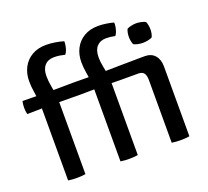

<svg xmlns="http://www.w3.org/2000/svg" viewBox="-126 -894 1137 1052"><g transform="rotate(-20 442.5 -367.5)"><path d="M100.9 -449.1Q97.1 -484.2 91.6 -518.5Q86.1 -552.7 86.1 -583.5Q86.1 -627.7 104.4 -663Q122.7 -698.2 157.3 -718.8Q191.9 -739.4 241 -739.4Q268.1 -739.4 295.2 -734.7Q322.3 -730.1 342.1 -723.9Q342.7 -712.4 340.1 -698.6Q337.6 -684.7 333 -672.2Q328.3 -659.7 321.6 -652.5Q307.8 -656 291.9 -658.6Q276 -661.1 258.7 -661.1Q223.8 -661.1 204.2 -639.5Q184.6 -617.9 184.6 -577.4Q184.6 -547.7 190.9 -514.9Q197.2 -482.1 201.9 -447.5V0Q188 2 175.7 2.9Q163.3 3.7 151.1 3.7Q139.6 3.7 126.7 2.9Q113.9 2 100.9 0ZM406.2 -449.1Q402.4 -484.2 396.5 -518.5Q390.5 -552.7 390.5 -583.5Q390.5 -627.7 408.7 -663Q426.9 -698.2 461.5 -718.8Q496.1 -739.4 544.9 -739.4Q567.6 -739.4 591.6 -735.7Q615.6 -732.1 634 -726.9Q635.1 -716.1 632.8 -702Q630.4 -688 625.7 -675.2Q620.9 -662.4 614.7 -655.1Q599.6 -658.4 587.2 -659.7Q574.8 -661.1 562.1 -661.1Q527.5 -661.1 508 -639.5Q488.5 -617.9 488.5 -577.4Q488.5 -547.7 495.6 -514.9Q502.6 -482.1 507.2 -447.5V0Q493.4 2 481 2.9Q468.7 3.7 456.5 3.7Q445 3.7 432 2.9Q419 2 406.2 0ZM808.1 0Q795.5 2 782.6 2.9Q769.8 3.7 756.5 3.7Q743.2 3.7 730.4 2.9Q717.7 2 705 0V-366.4Q705 -391.8 695.6 -405.3Q686.2 -418.9 661.4 -418.9H577.8Q547.2 -418.9 516.5 -419.5Q485.8 -420.1 455.1 -420.6L332 -418.9H310.8L149.8 -420.6L14.9 -418.3Q10.5 -437.6 10.5 -456.8Q10.5 -474.9 14.9 -494.5L150.2 -492.5L310.8 -493.9H332L455.5 -492.5Q520.1 -493.7 585.1 -494.8Q650.2 -495.9 715 -496.2H728.8Q766.1 -496.2 787.1 -472.1Q808.1 -448.1 808.1 -407.9ZM682.5 -624.8Q682.5 -650 691.1 -669.5Q700 -674.7 715.4 -678.2Q730.8 -681.8 745.2 -681.8Q758.7 -681.8 775 -678.2Q791.4 -674.7 799.3 -669.5Q803.5 -660.3 805.8 -647.9Q808.1 -635.4 808.1 -624.8Q808.1 -599.5 799.3 -580Q791.7 -574.8 775.2 -571.4Q758.7 -568 745.2 -568Q730.8 -568 715.2 -571.3Q699.5 -574.6 691.1 -580Q682.5 -599.5 682.5 -624.8Z"/></g></svg>

Font: Signika SC
Style: Regular
Weight: 300
Designer: Anna Giedryś
Foundry: Anna Giedryś
Version: Version 2.000